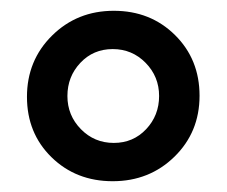

<svg xmlns="http://www.w3.org/2000/svg" viewBox="-20 -699 420 356"><path d="M129 -582.5Q105 -557 105 -521Q105 -485 130 -459.5Q155 -434 191 -434Q227 -434 251 -459.5Q275 -485 275 -521Q275 -557 250 -582.5Q225 -608 189 -608Q153 -608 129 -582.5ZM191 -679Q259 -679 304.5 -634Q350 -589 350 -521.5Q350 -454 303.5 -408.5Q257 -363 189 -363Q121 -363 75.5 -407.5Q30 -452 30 -519.5Q30 -587 76.5 -633Q123 -679 191 -679Z"/></svg>

Font: Hind Mysuru Medium
Style: Regular
Weight: 500
Designer: Manushi Parikh, Hitesh Malaviya
Foundry: Indian Type Foundry
Version: Version 0.703;PS 1.0;hotconv 1.0.86;makeotf.lib2.5.63406